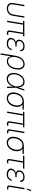

<svg xmlns="http://www.w3.org/2000/svg" viewBox="2514 -3314 1004 6072"><g transform="rotate(90 3016.0 -278.0)"><path d="M248.5 8.3Q157.7 8.3 109.6 -44.7Q61.5 -97.7 76.2 -187.5L135.7 -545.9H178.2L119.1 -189Q106.9 -115.7 144 -73.7Q181.2 -31.7 252.9 -31.7Q324.2 -31.7 375 -73.7Q425.8 -115.7 438 -189L497.1 -545.9H540L480.5 -187.5Q465.8 -97.7 402.3 -44.7Q338.9 8.3 248.5 8.3Z M1134.8 -545.9 1127.4 -504.4H1055.2L991.7 -109.4Q983.9 -63 996.1 -48.8Q1008.3 -34.7 1039.6 -34.7Q1060.5 -34.2 1085.9 -41.5L1079.1 -0.5Q1065.4 2.9 1052 5.4Q1038.6 7.8 1022.9 8.3Q977.5 7.8 957.5 -18.6Q937.5 -44.9 947.8 -105L1013.7 -504.4H760.7L677.2 0H634.3L717.8 -504.4H640.1L647.9 -545.9Z M1357.9 9.8Q1265.1 9.8 1216.8 -33Q1168.5 -75.7 1179.7 -142.1Q1187.5 -189 1221.2 -225.3Q1254.9 -261.7 1312.5 -278.3Q1263.7 -293 1246.6 -325.4Q1229.5 -357.9 1236.3 -400.9Q1248 -470.2 1305.9 -511.5Q1363.8 -552.7 1449.2 -552.7Q1525.4 -552.7 1562 -518.8Q1598.6 -484.9 1606 -421.9L1562.5 -410.2Q1557.1 -461.4 1529.5 -487.1Q1502 -512.7 1442.9 -512.7Q1376 -512.7 1332.5 -482.4Q1289.1 -452.1 1279.8 -401.9Q1272.5 -355 1301.5 -327.9Q1330.6 -300.8 1397 -300.8H1454.6L1449.7 -267.6L1448.7 -261.7H1390.6Q1328.1 -261.7 1281 -228.8Q1233.9 -195.8 1225.1 -142.6Q1216.8 -92.8 1254.9 -61.8Q1293 -30.8 1365.7 -30.8Q1438.5 -30.8 1473.9 -61.8Q1509.3 -92.8 1531.7 -148.4L1572.3 -139.6Q1546.4 -71.8 1496.3 -31Q1446.3 9.8 1357.9 9.8Z M1665.5 204.1 1744.6 -273.4Q1758.3 -356.9 1794.9 -420.4Q1831.5 -483.9 1885.5 -519.5Q1939.5 -555.2 2004.9 -555.2Q2071.3 -555.2 2113.3 -520.5Q2155.3 -485.8 2171.1 -424.3Q2187 -362.8 2174.3 -281.2L2171.9 -265.6Q2158.7 -183.6 2122.3 -121.8Q2085.9 -60.1 2032 -25.4Q1978 9.3 1912.6 9.3Q1851.6 9.3 1813 -25.1Q1774.4 -59.6 1760.7 -120.6L1708 204.1ZM1785.6 -273.4 1785.2 -269.5Q1768.1 -163.1 1802.2 -96.9Q1836.4 -30.8 1914.6 -30.8Q1968.3 -30.8 2012.9 -60.5Q2057.6 -90.3 2087.9 -143.1Q2118.2 -195.8 2128.9 -265.6L2131.3 -281.2Q2147.9 -385.3 2115 -450.2Q2082 -515.1 2002.4 -515.1Q1949.2 -515.1 1904.3 -484.4Q1859.4 -453.6 1828.4 -399.4Q1797.4 -345.2 1785.6 -273.4Z M2472.7 11.7Q2402.8 11.7 2357.7 -24.4Q2312.5 -60.5 2295.2 -124.3Q2277.8 -188 2291.5 -272Q2305.2 -354 2345.2 -417.2Q2385.3 -480.5 2442.9 -516.6Q2500.5 -552.7 2567.4 -552.7Q2651.4 -552.7 2695.1 -500.7Q2738.8 -448.7 2742.2 -356.9L2805.2 -545.9H2846.7L2753.9 -272.9L2763.7 0H2722.7L2717.3 -187H2716.3Q2677.2 -79.6 2611.6 -33.9Q2545.9 11.7 2472.7 11.7ZM2714.8 -274.9 2714.4 -293.5Q2713.4 -356 2698.2 -405.5Q2683.1 -455.1 2649.9 -483.9Q2616.7 -512.7 2561 -512.7Q2506.3 -512.7 2459.2 -481.7Q2412.1 -450.7 2379.2 -396.5Q2346.2 -342.3 2334.5 -271.5Q2322.8 -200.2 2336.7 -145.5Q2350.6 -90.8 2387.2 -59.8Q2423.8 -28.8 2479.5 -28.8Q2553.2 -28.8 2612.5 -85.7Q2671.9 -142.6 2706.5 -249.5Z M2907.7 -258.8 2909.2 -267.6Q2922.9 -343.8 2959.7 -402.8Q2996.6 -461.9 3052.2 -495.6Q3107.9 -529.3 3177.2 -529.8H3445.8L3439.5 -487.8H3275.4Q3328.1 -459.5 3348.6 -399.9Q3369.1 -340.3 3357.4 -262.2L3356.4 -255.4Q3344.2 -179.7 3306.6 -119.4Q3269 -59.1 3212.9 -24.2Q3156.7 10.7 3089.4 11.2Q3021.5 10.7 2976.1 -24.2Q2930.7 -59.1 2912.4 -119.9Q2894 -180.7 2907.7 -258.8ZM2957 -264.2 2955.1 -258.3Q2944.3 -191.9 2956.5 -140.4Q2968.8 -88.9 3003.2 -59.6Q3037.6 -30.3 3092.3 -30.8Q3147.9 -30.3 3192.9 -60.5Q3237.8 -90.8 3268.3 -143.1Q3298.8 -195.3 3309.6 -261.2L3311 -268.1Q3320.3 -331.5 3308.6 -381.1Q3296.9 -430.7 3263.4 -459.2Q3230 -487.8 3173.3 -487.8H3171.4Q3114.7 -487.8 3070.3 -458.5Q3025.9 -429.2 2996.6 -378.7Q2967.3 -328.1 2957 -264.2Z M4007.8 -545.9 4000.5 -504.4H3928.2L3864.7 -109.4Q3856.9 -63 3869.1 -48.8Q3881.3 -34.7 3912.6 -34.7Q3933.6 -34.2 3959 -41.5L3952.1 -0.5Q3938.5 2.9 3925 5.4Q3911.6 7.8 3896 8.3Q3850.6 7.8 3830.6 -18.6Q3810.5 -44.9 3820.8 -105L3886.7 -504.4H3633.8L3550.3 0H3507.3L3590.8 -504.4H3513.2L3521 -545.9Z M4170.4 2Q4117.2 9.3 4090.6 -15.1Q4064 -39.6 4073.2 -96.7L4147.9 -545.9H4190.4L4117.2 -104Q4109.9 -59.1 4126.7 -45.7Q4143.6 -32.2 4179.7 -38.6Q4189.5 -39.1 4194.3 -40.5L4197.8 -2.4Q4186 1 4170.4 2Z M4310.1 -258.8 4311.5 -267.6Q4325.2 -343.8 4362.1 -402.8Q4398.9 -461.9 4454.6 -495.6Q4510.3 -529.3 4579.6 -529.8H4848.1L4841.8 -487.8H4677.7Q4730.5 -459.5 4751 -399.9Q4771.5 -340.3 4759.8 -262.2L4758.8 -255.4Q4746.6 -179.7 4709 -119.4Q4671.4 -59.1 4615.2 -24.2Q4559.1 10.7 4491.7 11.2Q4423.8 10.7 4378.4 -24.2Q4333 -59.1 4314.7 -119.9Q4296.4 -180.7 4310.1 -258.8ZM4359.4 -264.2 4357.4 -258.3Q4346.7 -191.9 4358.9 -140.4Q4371.1 -88.9 4405.5 -59.6Q4439.9 -30.3 4494.6 -30.8Q4550.3 -30.3 4595.2 -60.5Q4640.1 -90.8 4670.7 -143.1Q4701.2 -195.3 4711.9 -261.2L4713.4 -268.1Q4722.7 -331.5 4710.9 -381.1Q4699.2 -430.7 4665.8 -459.2Q4632.3 -487.8 4575.7 -487.8H4573.7Q4517.1 -487.8 4472.7 -458.5Q4428.2 -429.2 4398.9 -378.7Q4369.6 -328.1 4359.4 -264.2Z M5316.4 -545.9 5309.6 -504.4H5124L5055.7 -94.2Q5049.3 -57.1 5060.3 -44.9Q5071.3 -32.7 5092.8 -32.7Q5105.5 -32.7 5118.9 -36.9Q5132.3 -41 5143.6 -47.4L5148.9 -12.2Q5130.9 -0.5 5112.5 4.2Q5094.2 8.8 5077.1 9.3Q5039.6 8.8 5021.7 -16.8Q5003.9 -42.5 5012.2 -91.8L5080.6 -504.4H4899.9L4906.7 -545.9Z M5491.7 9.8Q5398.9 9.8 5350.6 -33Q5302.2 -75.7 5313.5 -142.1Q5321.3 -189 5355 -225.3Q5388.7 -261.7 5446.3 -278.3Q5397.5 -293 5380.4 -325.4Q5363.3 -357.9 5370.1 -400.9Q5381.8 -470.2 5439.7 -511.5Q5497.6 -552.7 5583 -552.7Q5659.2 -552.7 5695.8 -518.8Q5732.4 -484.9 5739.7 -421.9L5696.3 -410.2Q5690.9 -461.4 5663.3 -487.1Q5635.7 -512.7 5576.7 -512.7Q5509.8 -512.7 5466.3 -482.4Q5422.9 -452.1 5413.6 -401.9Q5406.2 -355 5435.3 -327.9Q5464.4 -300.8 5530.8 -300.8H5588.4L5583.5 -267.6L5582.5 -261.7H5524.4Q5461.9 -261.7 5414.8 -228.8Q5367.7 -195.8 5358.9 -142.6Q5350.6 -92.8 5388.7 -61.8Q5426.8 -30.8 5499.5 -30.8Q5572.3 -30.8 5607.7 -61.8Q5643.1 -92.8 5665.5 -148.4L5706.1 -139.6Q5680.2 -71.8 5630.1 -31Q5580.1 9.8 5491.7 9.8Z M5946.3 2Q5893.1 9.3 5866.5 -15.1Q5839.8 -39.6 5849.1 -96.7L5923.8 -545.9H5966.3L5893.1 -104Q5885.7 -59.1 5902.6 -45.7Q5919.4 -32.2 5955.6 -38.6Q5965.3 -39.1 5970.2 -40.5L5973.6 -2.4Q5961.9 1 5946.3 2ZM5943.4 -623.5 5984.4 -760.3H6030.3L5974.6 -623.5Z"/></g></svg>

Font: Inter Extra Light
Style: Italic
Weight: 200
Italic angle: -9.39999°
Designer: Rasmus Andersson
Foundry: rsms
Version: Version 4.000;git-3c8e0fc